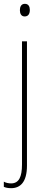

<svg xmlns="http://www.w3.org/2000/svg" viewBox="-36 -743 242 1004"><path d="M68 -690C68 -672 75 -657 93 -657C112 -657 120 -671 120 -691C120 -707 114 -723 94 -723C74 -723 68 -706 68 -690ZM22 241C69 241 105 211 105 123V-527H79V117C79 182 63 216 22 216C9 216 -6 213 -16 207V234C-7 238 5 241 22 241Z"/></svg>

Font: Noto Sans Devanagari Condensed Thin
Style: Regular
Weight: 100
Width: 3
Designer: Jelle Bosma - Monotype Design Team
Foundry: Monotype Imaging Inc.
Version: Version 2.004